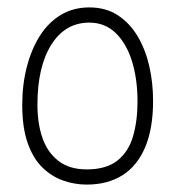

<svg xmlns="http://www.w3.org/2000/svg" viewBox="-20 -539 473 518"><path d="M214 -41Q181 -41 150 -52Q119 -63 94 -87.5Q69 -112 54.5 -153.5Q40 -195 40 -256Q40 -311 52.5 -359Q65 -407 88 -443Q111 -479 144.5 -499Q178 -519 221 -519Q266 -519 298.5 -497.5Q331 -476 352 -440Q373 -404 383 -359.5Q393 -315 393 -267Q393 -192 371.5 -141.5Q350 -91 310 -66Q270 -41 214 -41ZM214 -82Q267 -82 297 -106Q327 -130 339 -171.5Q351 -213 351 -265Q351 -326 336 -374Q321 -422 292 -450Q263 -478 221 -478Q156 -478 118.5 -418.5Q81 -359 81 -256Q81 -206 94.5 -167Q108 -128 137.5 -105Q167 -82 214 -82Z"/></svg>

Font: Noto Sans Syriac ExtraLight
Style: Regular
Weight: 250
Version: Version 3.000